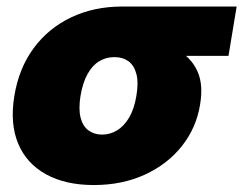

<svg xmlns="http://www.w3.org/2000/svg" viewBox="-20 -542 728 574"><path d="M260.3 11.2Q175.8 11.2 117.4 -21Q59.1 -53.2 34.2 -113Q9.3 -172.9 22.9 -255.4Q36.6 -338.4 80.6 -397.9Q124.5 -457.5 192.6 -490Q260.7 -522.5 345.7 -522.5H687.5L663.1 -375H422.9L320.3 -371.1Q296.9 -371.1 276.6 -358.9Q256.3 -346.7 241.9 -321Q227.5 -295.4 220.7 -255.4Q214.4 -216.3 220.9 -190.4Q227.5 -164.6 244.6 -152.1Q261.7 -139.6 285.2 -139.6Q309.1 -139.6 329.8 -152.1Q350.6 -164.6 366 -190.4Q381.3 -216.3 387.7 -255.4Q394.5 -295.4 387.7 -321Q380.9 -346.7 364 -358.9Q347.2 -371.1 323.7 -371.1L333 -428.2Q388.2 -428.2 436.8 -418.7Q485.4 -409.2 520.5 -386.5Q555.7 -363.8 571.8 -325.2Q587.9 -286.6 578.1 -229Q566.9 -159.7 523.7 -105.2Q480.5 -50.8 412.8 -19.8Q345.2 11.2 260.3 11.2Z"/></svg>

Font: Inter 28pt Black
Style: Italic
Weight: 900
Italic angle: -9.3988°
Designer: Rasmus Andersson
Foundry: rsms
Version: Version 4.001;git-66647c0bb